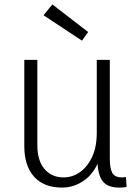

<svg xmlns="http://www.w3.org/2000/svg" viewBox="-20 -840 615 869"><path d="M351 -656 177 -771 217 -820 379 -695ZM421 -121H431Q407 -56 361 -23.5Q315 9 261 9Q179 9 134.5 -40Q90 -89 90 -179V-569H149V-183Q149 -113 181.5 -75Q214 -37 268 -37Q308 -37 342 -61Q376 -85 397 -130Q418 -175 418 -240V-569H477V-121Q477 -79 488 -58Q499 -37 533 -37Q537 -37 541.5 -37.5Q546 -38 550 -39L553 6Q544 8 535.5 8.5Q527 9 519 9Q465 9 443 -22Q421 -53 421 -121Z"/></svg>

Font: Yaldevi ExtraLight Light
Style: Regular
Weight: 300
Version: Version 1.100